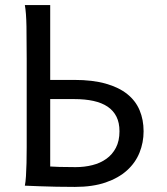

<svg xmlns="http://www.w3.org/2000/svg" viewBox="-20 -733 658 758"><path d="M178.2 -712.9V-417.5H273.4Q345.7 -417.5 397.5 -402.8Q449.2 -388.2 482.4 -361.6Q515.6 -335 531.2 -297.6Q546.9 -260.3 546.9 -214.8Q546.9 -170.4 530.8 -130.4Q514.6 -90.3 481.4 -60.3Q448.2 -30.3 397.2 -12.7Q346.2 4.9 275.9 4.9Q238.3 4.9 202.9 4.2Q167.5 3.4 139.6 2.4Q106.9 1.5 78.1 0Q81.1 -14.6 82.5 -37.6Q84 -60.5 84.7 -89.4Q85.4 -118.2 85.4 -151.9V-500.5Q85.4 -572.8 84.5 -628.2Q83.5 -683.6 78.1 -712.9ZM178.2 -75.7Q191.9 -74.7 214.6 -74Q237.3 -73.2 278.3 -73.2Q313.5 -73.2 344.7 -81.1Q376 -88.9 399.9 -106Q423.8 -123 437.7 -149.9Q451.7 -176.8 451.7 -214.8Q451.7 -248.5 439.7 -272.5Q427.7 -296.4 405 -311.8Q382.3 -327.1 349.1 -334.5Q315.9 -341.8 273.4 -341.8H178.2Z"/></svg>

Font: Andika CyrE
Style: Regular
Weight: 400
Designer: Victor Gaultney, Annie Olsen, Julie Remington, Don Collingsworth, Eric Hays, Becca Hirsbrunner
Foundry: SIL International
Version: Version 5.000